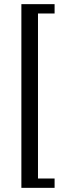

<svg xmlns="http://www.w3.org/2000/svg" viewBox="-20 -756 311 925"><path d="M83 -736H243V-691H163V104H243V149H83Z"/></svg>

Font: Brawler
Style: Regular
Weight: 400
Designer: Oleg Frolov, Haley Fiege
Foundry: Oleg Frolov, Haley Fiege
Version: Version 1.101; ttfautohint (v1.8.3)